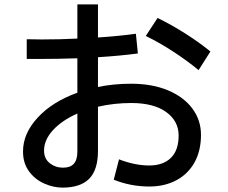

<svg xmlns="http://www.w3.org/2000/svg" viewBox="-20 -828 1040 876"><path d="M897 -213Q897 -140 867.5 -87Q838 -34 784.5 -5.5Q731 23 661 23Q577 23 499 -8L523 -101Q596 -73 661 -73Q724 -73 759.5 -107.5Q795 -142 795 -210Q795 -276 738 -317Q681 -358 579 -358Q500 -358 427 -341V-140Q427 -53 387 -12.5Q347 28 265 28Q224 28 182 9.5Q140 -9 112.5 -46Q85 -83 85 -137Q85 -219 152 -291.5Q219 -364 333 -405V-562Q237 -559 153 -559H102V-649L171 -648Q257 -648 333 -652V-808H427V-657Q520 -663 600 -674L609 -584Q525 -573 427 -567V-431Q497 -446 579 -446Q674 -446 746 -416Q818 -386 857.5 -333Q897 -280 897 -213ZM886 -508Q837 -549 772 -591.5Q707 -634 645 -664L699 -746Q761 -716 825.5 -675Q890 -634 940 -593ZM333 -310Q263 -279 222 -234.5Q181 -190 181 -141Q181 -104 207 -83.5Q233 -63 268 -63Q301 -63 317 -81Q333 -99 333 -137Z"/></svg>

Font: IBM Plex Sans JP Medium
Style: Regular
Weight: 500
Designer: Mike Abbink; Paul van der Laan; Pieter van Rosmalen; Wujin Sim; Yejin Wi; Jinhee Kim; Boomi Park; Yona Kim; Kichan Ma
Foundry: Sandoll Inc.
Version: Version 1.001